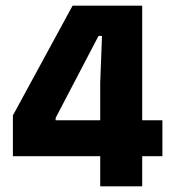

<svg xmlns="http://www.w3.org/2000/svg" viewBox="-20 -659 611 679"><path d="M334.4 0V-365.8L340.7 -531.9H328.4L176.7 -241.8V-180.1L116.9 -233.7H554.3V-106.5H25.6V-250.8L236.7 -639H482.9V0Z"/></svg>

Font: Anek Latin Medium
Style: Regular
Weight: 500
Designer: Yesha Goshar
Foundry: Ek Type
Version: Version 1.003